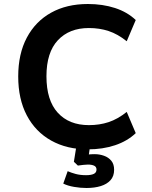

<svg xmlns="http://www.w3.org/2000/svg" viewBox="-20 -735 758 959"><path d="M419 11Q314 11 235.5 -33Q157 -77 114 -158.5Q71 -240 71 -353Q71 -466 114 -547Q157 -628 235 -671.5Q313 -715 419 -715Q493 -715 554.5 -695Q616 -675 658 -635L613 -529Q568 -565 522.5 -580Q477 -595 424 -595Q326 -595 269 -534Q212 -473 212 -354Q212 -234 268.5 -172Q325 -110 424 -110Q477 -110 522.5 -125Q568 -140 613 -176L658 -70Q616 -30 554.5 -9.5Q493 11 419 11ZM412 204Q382 204 350 198.5Q318 193 296 182L318 120Q336 128 358.5 134Q381 140 410 140Q435 140 448.5 133.5Q462 127 462 112Q462 98 450 92.5Q438 87 419 87Q411 87 396.5 88.5Q382 90 369 92L349 73L364 -20H432L420 63L389 44Q400 39 417.5 37Q435 35 453 35Q477 35 499.5 43Q522 51 536 68Q550 85 550 113Q550 145 532 165Q514 185 483 194.5Q452 204 412 204Z"/></svg>

Font: Nunito Sans 7pt
Style: Bold
Weight: 700
Designer: Vernon Adams
Foundry: Vernon Adams
Version: Version 3.101;gftools[0.9.27]